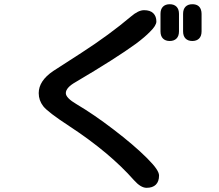

<svg xmlns="http://www.w3.org/2000/svg" viewBox="-20 -815 1040 913"><path d="M819.3 -783.2Q831.1 -771.5 831.1 -749V-666Q831.1 -643.6 819.3 -631.8Q807.6 -620.1 787.1 -620.1Q766.6 -620.1 754.9 -631.8Q743.2 -643.6 743.2 -666V-749Q743.2 -771.5 754.9 -783.2Q766.6 -794.9 787.1 -794.9Q807.6 -794.9 819.3 -783.2ZM894.5 -794.9Q926.8 -794.9 935.5 -768.6Q938.5 -759.8 938.5 -749V-666Q938.5 -643.6 926.8 -631.8Q915 -620.1 894.5 -620.1Q874 -620.1 862.3 -631.8Q850.6 -643.6 850.6 -666V-749Q850.6 -771.5 862.3 -783.2Q874 -794.9 894.5 -794.9ZM723.6 -712.9Q723.6 -693.4 693.4 -664.1Q669.9 -639.6 627 -607.4Q530.3 -537.1 339.8 -424.8Q293 -398.4 293 -372.1Q293 -360.4 306.2 -347.2Q319.3 -334 342.8 -320.3Q426.8 -270.5 518.6 -200.2Q617.2 -125 679.7 -62.5Q710 -32.2 723.1 -12.7Q736.3 6.8 736.3 19.5Q736.3 47.9 721.2 63Q706.1 78.1 676.8 78.1Q649.4 78.1 617.2 42Q501 -89.8 308.6 -215.8Q207 -282.2 185.5 -310.1Q164.1 -337.9 164.1 -372.1Q164.1 -430.7 233.4 -477.5L368.2 -564.5Q501 -650.4 602.5 -736.3Q637.7 -766.6 665 -766.6Q694.3 -766.6 709 -752Q723.6 -737.3 723.6 -712.9Z"/></svg>

Font: FakePearl
Style: SemiBold
Weight: 400
Version: Version 1.2